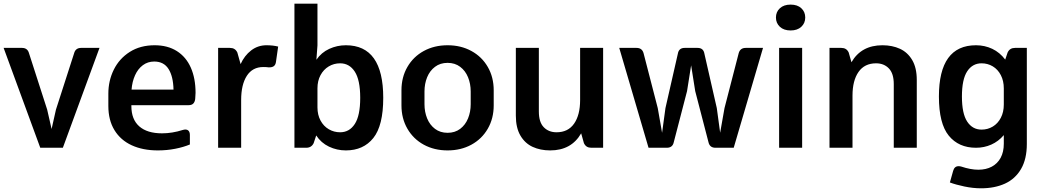

<svg xmlns="http://www.w3.org/2000/svg" viewBox="-20 -815 5759 1059"><path d="M528.8 -550.8 326.7 0H202.1L0 -550.8H101.1Q132.3 -550.8 140.1 -521L240.2 -210.4L264.6 -103.5L288.6 -210.4L388.7 -521Q396.5 -550.8 427.7 -550.8Z M1058.6 -302.7Q1058.6 -290 1056.6 -268.6Q1054.2 -251.5 1045.4 -243.2Q1036.6 -234.9 1020.5 -234.9H937H704.6V-230Q704.6 -156.2 748.3 -117.9Q792 -79.6 873.5 -79.6Q929.7 -79.6 987.8 -98.1Q996.6 -100.6 1002.4 -100.6Q1014.2 -100.6 1020.8 -92.8Q1027.3 -85 1027.3 -70.3V-18.1Q992.2 -3.4 946.3 5.6Q900.4 14.6 850.6 14.6Q768.1 14.6 706.5 -13.7Q645 -42 611.3 -97.2Q577.6 -152.3 577.6 -230.5V-298.8Q577.6 -370.1 607.9 -431.2Q638.2 -492.2 696 -528.8Q753.9 -565.4 833 -565.4Q904.8 -565.4 955.6 -533.2Q1006.3 -501 1032.5 -441.9Q1058.6 -382.8 1058.6 -302.7ZM705.6 -320.8H937Q935.5 -393.1 909.7 -434.3Q883.8 -475.6 830.6 -475.6Q794.9 -475.6 767.8 -455.3Q740.7 -435.1 724.9 -399.9Q709 -364.7 705.6 -320.8Z M1514.2 -558.1 1502 -472.7Q1499.5 -456.5 1489.7 -449.7Q1480 -442.9 1461.9 -443.4Q1452.1 -445.3 1432.1 -445.3Q1372.6 -445.3 1341.3 -396.7Q1310.1 -348.1 1310.1 -263.2V0H1183.1V-550.8H1248Q1262.7 -550.8 1272.7 -544.7Q1282.7 -538.6 1289.1 -525.4L1307.1 -461.4Q1328.1 -508.3 1365.2 -536.9Q1402.3 -565.4 1449.7 -565.4Q1486.3 -565.4 1514.2 -558.1Z M2093.8 -275.4Q2093.8 -122.1 2039.1 -53.7Q1984.4 14.6 1887.7 14.6Q1838.4 14.6 1794.7 -6.1Q1751 -26.9 1724.1 -67.9L1710 -25.4Q1697.8 0 1668.9 0H1604V-794.9H1731V-564.5L1725.1 -485.4Q1752.4 -525.4 1795.9 -545.4Q1839.4 -565.4 1887.7 -565.4Q2093.8 -565.4 2093.8 -275.4ZM1966.8 -275.4Q1966.8 -373.5 1937 -419.7Q1907.2 -465.8 1856 -465.8Q1821.8 -465.8 1793.2 -448.7Q1764.6 -431.6 1747.8 -400.4Q1731 -369.1 1731 -328.1V-222.7Q1731 -181.6 1747.8 -150.4Q1764.6 -119.1 1793.2 -102.3Q1821.8 -85.4 1856 -85.4Q1907.2 -85.4 1937 -131.3Q1966.8 -177.2 1966.8 -275.4Z M2194.3 -233.9V-316.9Q2194.3 -389.2 2227.1 -445.8Q2259.8 -502.4 2317.6 -533.9Q2375.5 -565.4 2448.7 -565.4Q2522 -565.4 2579.8 -533.9Q2637.7 -502.4 2670.4 -445.8Q2703.1 -389.2 2703.1 -316.9V-233.9Q2703.1 -161.6 2670.4 -105Q2637.7 -48.3 2579.8 -16.8Q2522 14.6 2448.7 14.6Q2375.5 14.6 2317.6 -16.8Q2259.8 -48.3 2227.1 -105Q2194.3 -161.6 2194.3 -233.9ZM2576.2 -240.2V-310.5Q2576.2 -353 2561.5 -388.9Q2546.9 -424.8 2518.1 -446.5Q2489.3 -468.3 2448.7 -468.3Q2408.2 -468.3 2379.4 -446.5Q2350.6 -424.8 2335.9 -388.9Q2321.3 -353 2321.3 -310.5V-240.2Q2321.3 -197.8 2335.9 -161.9Q2350.6 -126 2379.4 -104.2Q2408.2 -82.5 2448.7 -82.5Q2489.3 -82.5 2518.1 -104.2Q2546.9 -126 2561.5 -161.9Q2576.2 -197.8 2576.2 -240.2Z M3306.6 -550.8V0H3241.7Q3227.1 0 3217 -6.1Q3207 -12.2 3200.7 -25.4L3185.5 -79.6Q3131.3 14.6 3014.6 14.6Q2960.4 14.6 2918 -4.9Q2875.5 -24.4 2850.3 -67.4Q2825.2 -110.4 2825.2 -176.8V-550.8H2952.1V-200.2Q2952.1 -141.1 2979.2 -113.3Q3006.3 -85.4 3049.8 -85.4Q3113.3 -85.4 3146.5 -133.1Q3179.7 -180.7 3179.7 -263.2V-550.8Z M4188.5 -550.8 4026.9 0H3926.3Q3894.5 0 3887.7 -30.8L3814.5 -312.5L3792 -454.6L3769.5 -312.5L3696.3 -30.8Q3689.9 0 3657.7 0H3557.1L3395.5 -550.8H3490.7Q3522 -550.8 3529.8 -521L3607.9 -218.8L3631.8 -82.5L3650.4 -218.8L3718.8 -519Q3724.1 -550.8 3756.3 -550.8H3827.6Q3859.9 -550.8 3865.2 -519L3933.6 -218.8L3952.1 -83L3976.1 -218.8L4054.2 -521Q4062 -550.8 4093.3 -550.8Z M4259.8 -718.3Q4259.8 -749.5 4281.5 -769.5Q4303.2 -789.6 4340.8 -789.6Q4378.4 -789.6 4399.9 -769.5Q4421.4 -749.5 4421.4 -718.3Q4421.4 -687.5 4399.7 -667.2Q4377.9 -647 4340.8 -647Q4303.2 -647 4281.5 -667.2Q4259.8 -687.5 4259.8 -718.3ZM4404.3 -550.8V0H4277.3V-550.8Z M5036.6 -374V0H4909.7V-351.1Q4909.7 -409.7 4882.6 -437.7Q4855.5 -465.8 4812 -465.8Q4748.5 -465.8 4715.3 -418.2Q4682.1 -370.6 4682.1 -288.1V0H4555.2V-550.8H4620.1Q4634.8 -550.8 4644.8 -544.7Q4654.8 -538.6 4661.1 -525.4L4676.3 -471.7Q4730.5 -565.4 4847.2 -565.4Q4901.4 -565.4 4943.8 -545.9Q4986.3 -526.4 5011.5 -483.6Q5036.6 -440.9 5036.6 -374Z M5643.6 -550.8V-21Q5643.6 62.5 5611.6 117.2Q5579.6 171.9 5522.9 197.8Q5466.3 223.6 5391.1 223.6Q5346.7 223.6 5299.1 213.6Q5251.5 203.6 5219.2 191.4L5237.3 127Q5244.6 101.6 5267.1 101.6Q5273.9 101.6 5281.2 103.5Q5334 121.1 5376 121.1Q5418.9 121.1 5450.4 104.2Q5481.9 87.4 5499.3 55.2Q5516.6 22.9 5516.6 -22.5V-69.8Q5487.3 -35.2 5447.8 -17.6Q5408.2 0 5363.3 0Q5267.6 0 5213.1 -66.7Q5158.7 -133.3 5158.7 -282.7Q5158.7 -565.4 5363.3 -565.4Q5411.1 -565.4 5452.9 -545.7Q5494.6 -525.9 5524.4 -486.3L5537.6 -525.4Q5543.9 -538.6 5554 -544.7Q5564 -550.8 5578.6 -550.8ZM5516.6 -238.8V-327.1Q5516.6 -369.1 5500.2 -400.6Q5483.9 -432.1 5455.8 -449Q5427.7 -465.8 5394 -465.8Q5343.8 -465.8 5314.7 -421.6Q5285.6 -377.4 5285.6 -282.7Q5285.6 -188.5 5314.7 -144.3Q5343.8 -100.1 5394 -100.1Q5427.7 -100.1 5455.8 -116.9Q5483.9 -133.8 5500.2 -165.3Q5516.6 -196.8 5516.6 -238.8Z"/></svg>

Font: Lycee Sans SemiBold
Style: Regular
Weight: 600
Designer: Justin Alvin
Foundry: Alkove Design
Version: Version 1.030